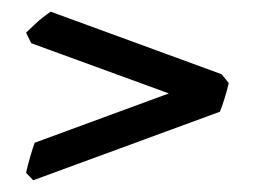

<svg xmlns="http://www.w3.org/2000/svg" viewBox="-20 -413 434 327"><path d="M357.4 -286.6 369.6 -271.5Q362.8 -243.2 354.5 -222.7L36.6 -106L24.4 -118.7Q26.9 -130.4 31.5 -146.2Q36.1 -162.1 39.1 -169.9L267.6 -253.9L33.2 -339.4L24.4 -357.4Q30.8 -363.8 41.7 -373.8Q52.7 -383.8 66.4 -393.1Z"/></svg>

Font: Namdhinggo SemiBold
Style: Regular
Weight: 600
Designer: Victor Gaultney
Foundry: SIL International
Version: Version 3.001